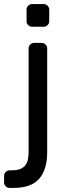

<svg xmlns="http://www.w3.org/2000/svg" viewBox="-56 -730 326 940"><path d="M0 0ZM84 -493Q84 -504 92 -512Q100 -520 111 -520H148Q159 -520 167 -512Q175 -504 175 -493V15Q175 100 136 145Q97 190 10 190H-9Q-20 190 -28 182Q-36 174 -36 163V131Q-36 120 -28 112Q-20 104 -9 104H0Q26 104 42.5 97.5Q59 91 68 79Q77 67 80.5 50.5Q84 34 84 15ZM185 -626Q185 -615 177 -607Q169 -599 158 -599H101Q90 -599 82 -607Q74 -615 74 -626V-683Q74 -694 82 -702Q90 -710 101 -710H158Q169 -710 177 -702Q185 -694 185 -683Z"/></svg>

Font: Rubik
Style: Regular
Weight: 400
Designer: Hubert & Fischer
Foundry: Hubert & Fischer
Version: Version 1.002; ttfautohint (v1.6)